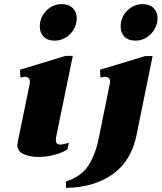

<svg xmlns="http://www.w3.org/2000/svg" viewBox="-20 -751 784 931"><path d="M173 -622Q173 -667 204.5 -699Q236 -731 280 -731Q313 -731 332.5 -712Q352 -693 352 -663Q352 -618 320 -586Q288 -554 244 -554Q211 -554 192 -573Q173 -592 173 -622ZM565 -622Q565 -667 596.5 -699Q628 -731 672 -731Q705 -731 724.5 -712Q744 -693 744 -663Q744 -650 742 -643Q734 -605 704.5 -579.5Q675 -554 636 -554Q603 -554 584 -572.5Q565 -591 565 -622ZM64 -48Q64 -52 66 -62L124 -344Q125 -348 125 -355Q125 -368 117.5 -373.5Q110 -379 99 -379Q96 -379 79 -375L77 -413L298 -480H333L252 -86L251 -71Q251 -50 272 -50Q280 -50 293.5 -53.5Q307 -57 314 -58L307 -27Q282 -10 243 0Q204 10 167 10Q126 10 95 -3.5Q64 -17 64 -48ZM300 129Q373 106 408 52.5Q443 -1 459 -82L512 -343Q514 -351 514 -355Q514 -368 506 -373.5Q498 -379 487 -379Q486 -379 467 -375L465 -413L684 -479H720L642 -96Q616 31 525.5 94.5Q435 158 300 160Z"/></svg>

Font: Taviraj ExtraBold
Style: Italic
Weight: 800
Italic angle: -12°
Designer: Katatrad Team
Foundry: CadsonDemak
Version: Version 1.001